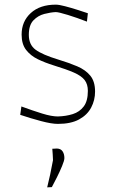

<svg xmlns="http://www.w3.org/2000/svg" viewBox="-20 -524 486 826"><path d="M229 9Q202 9 156.8 -3Q111.5 -15 67 -30L72 -66Q121 -48 161.5 -35.5Q202 -23 229 -23Q264 -24 293.2 -33.2Q322.5 -42.5 340.2 -66Q358 -89.5 358 -133Q358 -161.5 344.2 -179.5Q330.5 -197.5 298 -211.8Q265.5 -226 210 -243Q174.5 -254 143.2 -269Q112 -284 92.5 -309Q73 -334 73 -375Q73 -432 112.5 -468Q152 -504 220 -504Q234 -504 259.8 -497.2Q285.5 -490.5 312.8 -481.8Q340 -473 358 -467L354 -431Q311.5 -447.5 271.8 -459.8Q232 -472 220 -472Q197.5 -471 170.5 -464Q143.5 -457 123.8 -436.5Q104 -416 104 -374Q104 -331.5 133.2 -310Q162.5 -288.5 230 -268Q276 -254 312 -238.8Q348 -223.5 368.5 -198.5Q389 -173.5 389 -130Q389 -93 372.2 -61.2Q355.5 -29.5 320.2 -10.2Q285 9 229 9ZM183 282Q190 254 195.8 226.8Q201.5 199.5 208 165Q207.5 153 206.8 140.5Q206 128 205 116L225 115Q241.5 115.5 249.2 127Q257 138.5 257 156Q257 166.5 247.2 190Q237.5 213.5 224.8 239Q212 264.5 203 281Z"/></svg>

Font: Commissioner Loud Thin
Style: Regular
Weight: 100
Designer: Kostas Bartsokas
Foundry: Kostas Bartsokas
Version: Version 1.000; ttfautohint (v1.8.3)